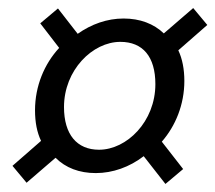

<svg xmlns="http://www.w3.org/2000/svg" viewBox="-20 -569 535 477"><path d="M46 -115 118 -177C143 -152 177 -139 218 -139C260 -139 302 -154 337 -181L391 -112L435 -149L382 -217C416 -256 438 -309 438 -368C438 -397 433 -423 423 -444L495 -507L460 -549L387 -486C362 -510 328 -523 287 -523C246 -523 207 -509 173 -485L124 -548L80 -511L127 -450C90 -410 67 -355 67 -295C67 -265 72 -240 82 -219L11 -157ZM226 -197C171 -197 139 -235 139 -303C139 -395 210 -465 279 -465C335 -465 366 -428 366 -360C366 -267 295 -197 226 -197Z"/></svg>

Font: Source Sans Pro
Style: Italic
Weight: 400
Italic angle: -11°
Designer: Paul D. Hunt
Foundry: Adobe Systems Incorporated
Version: Version 3.006;hotconv 1.0.111;makeotfexe 2.5.65597